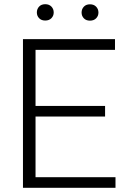

<svg xmlns="http://www.w3.org/2000/svg" viewBox="-20 -898 609 918"><path d="M482.4 -340.8H149.9V-50.8H532.2V0H89.8V-710.9H529.8V-659.7H149.9V-391.6H482.4ZM156.2 -838.4Q156.2 -855 167 -866.5Q177.7 -877.9 196.3 -877.9Q214.8 -877.9 225.8 -866.5Q236.8 -855 236.8 -838.4Q236.8 -822.3 225.8 -811Q214.8 -799.8 196.3 -799.8Q177.7 -799.8 167 -811Q156.2 -822.3 156.2 -838.4ZM370.1 -837.9Q370.1 -854.5 380.9 -866Q391.6 -877.4 410.2 -877.4Q428.7 -877.4 439.7 -866Q450.7 -854.5 450.7 -837.9Q450.7 -821.8 439.7 -810.5Q428.7 -799.3 410.2 -799.3Q391.6 -799.3 380.9 -810.5Q370.1 -821.8 370.1 -837.9Z"/></svg>

Font: Roboto-Light
Style: Regular
Weight: 300
Designer: Google
Version: Version 2.137; 2017